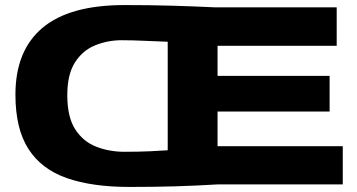

<svg xmlns="http://www.w3.org/2000/svg" viewBox="-20 -729 1410 759"><path d="M1335 0H840Q757 5 675 7.5Q593 10 492 10Q344 10 244 -25Q144 -60 92.5 -140Q41 -220 41 -355Q41 -529 148 -619Q255 -709 472 -709Q574 -709 659.5 -706.5Q745 -704 830 -700H1311V-548H840V-429H1283V-288H840V-151H1335ZM643 -135V-564Q608 -565 556 -567.5Q504 -570 461 -570Q406 -570 356.5 -550Q307 -530 276.5 -482.5Q246 -435 246 -353Q246 -266 277.5 -217.5Q309 -169 360.5 -149Q412 -129 472 -129Q528 -129 572.5 -131Q617 -133 643 -135Z"/></svg>

Font: Georama Extended
Style: Bold
Weight: 700
Width: 7
Designer: Jean-Baptiste Levee
Foundry: Production Type
Version: Version 1.000